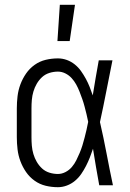

<svg xmlns="http://www.w3.org/2000/svg" viewBox="-20 -771 540 799"><path d="M221 8Q195 8 170 2Q145 -4 124 -19Q103 -34 88.5 -55Q74 -76 65 -100Q56 -124 53 -149.5Q50 -175 50 -200V-320Q50 -345 53 -370.5Q56 -396 65 -420Q74 -444 88.5 -465Q103 -486 124 -501Q145 -516 170 -522Q195 -528 221 -528Q240 -528 258 -521.5Q276 -515 291 -503Q306 -491 317 -475.5Q328 -460 337 -443.5Q346 -427 353 -409.5Q360 -392 366 -374Q372 -410 378 -446.5Q384 -483 391 -520H448Q435 -456 422.5 -391.5Q410 -327 396 -263Q411 -198 423.5 -132Q436 -66 450 0H393Q386 -38 379.5 -76Q373 -114 367 -152Q361 -134 354 -116Q347 -98 338 -80.5Q329 -63 318 -47Q307 -31 292 -18.5Q277 -6 258.5 1Q240 8 221 8ZM221 -47Q237 -47 252.5 -55Q268 -63 279 -76Q290 -89 297.5 -104Q305 -119 311.5 -134.5Q318 -150 323 -166Q328 -182 332 -198Q336 -214 340 -230.5Q344 -247 347 -264Q344 -280 340 -296Q336 -312 332 -327.5Q328 -343 322.5 -358.5Q317 -374 311 -389.5Q305 -405 297 -419.5Q289 -434 278 -446Q267 -458 252 -465.5Q237 -473 221 -473Q203 -473 185.5 -467.5Q168 -462 155 -450Q142 -438 133 -422.5Q124 -407 119 -390Q114 -373 112.5 -355.5Q111 -338 111 -320V-200Q111 -182 112.5 -164.5Q114 -147 119 -130Q124 -113 133 -97.5Q142 -82 155 -70Q168 -58 185.5 -52.5Q203 -47 221 -47ZM219 -600 229 -751H292L270 -600Z"/></svg>

Font: Iosevka Light
Style: Regular
Weight: 300
Monospace: yes
Designer: Belleve Invis
Foundry: Belleve Invis
Version: Version 32.5.0; ttfautohint (v1.8.4)